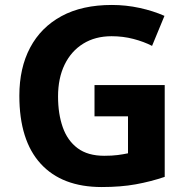

<svg xmlns="http://www.w3.org/2000/svg" viewBox="-20 -744 764 774"><path d="M361 -401H644V-31Q588 -12 527.5 -1Q467 10 390 10Q230 10 144 -84Q58 -178 58 -358Q58 -470 101.5 -552Q145 -634 228 -679Q311 -724 431 -724Q488 -724 543 -712Q598 -700 643 -680L593 -559Q560 -576 518 -587Q476 -598 430 -598Q364 -598 315.5 -568Q267 -538 240.5 -483.5Q214 -429 214 -355Q214 -285 233 -231Q252 -177 293 -146.5Q334 -116 400 -116Q432 -116 454.5 -119Q477 -122 496 -126V-275H361Z"/></svg>

Font: Noto Sans Tamil
Style: Bold
Weight: 700
Designer: Jelle Bosma - Monotype Design Team
Foundry: Monotype Imaging Inc.
Version: Version 2.004; ttfautohint (v1.8.4.7-5d5b)